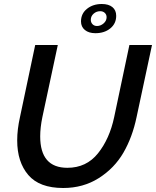

<svg xmlns="http://www.w3.org/2000/svg" viewBox="-20 -935 780 960"><path d="M489 -915Q523 -915 542 -899.5Q561 -884 561 -856Q561 -817 531.5 -793Q502 -769 457 -769Q424 -769 404.5 -785Q385 -801 385 -828Q385 -867 415 -891Q445 -915 489 -915ZM434 -836Q434 -823 442.5 -814Q451 -805 465 -805Q483 -805 498 -818Q513 -831 513 -849Q513 -862 504 -870.5Q495 -879 481 -879Q462 -879 448 -866.5Q434 -854 434 -836ZM66 -233Q66 -288 80 -350L156 -710H269L192 -350Q181 -297 181 -253Q181 -96 317 -96Q412 -96 470 -168.5Q528 -241 551 -350L627 -710H740L663 -350Q642 -249 597 -171.5Q552 -94 474 -44.5Q396 5 296 5Q177 5 121.5 -60Q66 -125 66 -233Z"/></svg>

Font: Raleway-v4020 SemiBold
Style: Italic
Weight: 600
Italic angle: -12°
Designer: Matt McInerney, Pablo Impallari, Rodrigo Fuenzalida
Foundry: Matt McInerney, Pablo Impallari, Rodrigo Fuenzalida
Version: Version 4.020;PS 004.020;hotconv 1.0.88;makeotf.lib2.5.64775